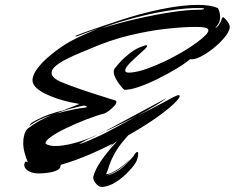

<svg xmlns="http://www.w3.org/2000/svg" viewBox="-20 -660 959 785"><path d="M143 49Q137 49 132.5 49Q128 49 124 48Q106 46 92.5 36.5Q79 27 79 14Q79 12 81 6Q84 -2 88.5 1.5Q93 5 93 1Q86 -15 80.5 -35.5Q75 -56 75 -76Q75 -93 79 -108Q83 -123 93 -134Q116 -152 140.5 -165.5Q165 -179 190 -189Q141 -175 102 -147Q101 -146 100.5 -146Q100 -146 100 -146Q99 -146 104.5 -152.5Q110 -159 114 -161Q149 -181 182.5 -192.5Q216 -204 241 -209Q255 -216 272 -222Q289 -228 305 -235Q292 -237 268 -242Q244 -247 216.5 -256Q189 -265 164.5 -277Q140 -289 125.5 -304Q111 -319 113 -337Q116 -358 134 -381.5Q152 -405 177 -426.5Q202 -448 226.5 -465Q251 -482 268 -491Q294 -505 323 -518Q352 -531 383 -543Q341 -530 301 -514Q293 -511 289 -511.5Q285 -512 292 -515Q329 -530 378 -546Q427 -562 464 -575Q551 -604 637.5 -622Q724 -640 789 -640Q841 -640 871 -627Q876 -617 878 -608Q880 -599 880 -591Q880 -573 872.5 -562Q865 -551 860 -545Q871 -550 880 -567Q885 -574 885.5 -579Q886 -584 890 -589Q892 -592 900 -584Q908 -576 914.5 -565Q921 -554 919 -545Q916 -528 896.5 -505Q877 -482 850.5 -461Q824 -440 798.5 -427.5Q773 -415 757 -418Q739 -402 703.5 -380.5Q668 -359 627 -338.5Q586 -318 548.5 -305Q511 -292 488 -293Q484 -296 473.5 -308.5Q463 -321 454 -337.5Q445 -354 445 -367Q445 -375 449 -380Q454 -387 470 -405Q486 -423 511.5 -443Q537 -463 569 -473Q575 -475 578 -475Q584 -475 579.5 -467.5Q575 -460 549 -438Q544 -433 530 -420.5Q516 -408 504 -394.5Q492 -381 492 -372Q492 -362 511 -363Q540 -365 576.5 -377.5Q613 -390 652 -408.5Q691 -427 726.5 -448Q762 -469 787 -488Q811 -506 821.5 -517.5Q832 -529 832 -536Q832 -544 818.5 -547Q805 -550 783 -550Q728 -550 657.5 -542Q587 -534 510 -515.5Q433 -497 356 -464Q337 -456 309 -444.5Q281 -433 254 -419.5Q227 -406 209 -391.5Q191 -377 191 -362Q191 -341 232 -324Q261 -312 299.5 -298.5Q338 -285 377.5 -272.5Q417 -260 449 -250Q456 -249 456 -243Q456 -236 446 -225.5Q436 -215 424.5 -206.5Q413 -198 407 -196Q372 -187 330 -170.5Q288 -154 250.5 -136Q213 -118 189 -101Q165 -84 166 -73Q179 -63 207 -63Q239 -63 284 -75Q329 -87 378 -109Q371 -105 364.5 -102Q358 -99 353 -97Q343 -93 331 -86.5Q319 -80 311 -75.5Q303 -71 305 -71Q317 -74 339.5 -83.5Q362 -93 387.5 -105Q413 -117 431 -127L541 -186Q529 -180 509 -170.5Q489 -161 468 -150.5Q447 -140 432 -133Q417 -126 416 -126Q414 -126 420 -130Q410 -124 399.5 -119Q389 -114 378 -109Q388 -114 399 -119.5Q410 -125 423 -131L659 -258Q651 -250 617.5 -229.5Q584 -209 541 -186Q590 -210 629.5 -231Q669 -252 689 -263Q705 -271 710 -271Q718 -271 712.5 -261Q707 -251 690 -235Q656 -203 601.5 -166.5Q547 -130 482 -94.5Q417 -59 351 -30.5Q285 -2 228 14Q228 18 226 24Q224 30 220 32Q207 41 184.5 45Q162 49 143 49ZM395 -544Q465 -566 539.5 -583Q614 -600 679.5 -610Q745 -620 788 -620Q814 -620 814 -624Q814 -627 803 -627Q748 -629 665 -616Q582 -603 487 -575Q465 -569 440 -560.5Q415 -552 395 -544ZM208 -195Q240 -204 276 -211.5Q312 -219 328 -220Q335 -221 335 -223Q335 -225 330 -227Q325 -229 321 -228Q309 -226 295.5 -222.5Q282 -219 262 -214Q249 -210 235 -205Q221 -200 208 -195ZM401 104Q388 107 374.5 93Q361 79 361 64Q369 33 392 -0.5Q415 -34 442 -64Q469 -94 488 -113Q478 -106 465.5 -93.5Q453 -81 449 -76Q442 -71 436 -66Q430 -61 424 -55Q421 -52 419 -49Q419 -49 419.5 -49.5Q420 -50 424 -55Q443 -76 460 -92Q477 -108 485 -114Q487 -116 490 -118.5Q493 -121 498 -121L510 -113Q471 -71 453 -40Q435 -9 428 13Q421 35 414 52Q425 52 440 44.5Q455 37 467 29Q471 26 486 14.5Q501 3 510 -7Q511 -6 501.5 3Q492 12 482 20.5Q472 29 469 31Q457 40 438 48Q419 56 414 58Q436 53 455 42.5Q474 32 489 17Q501 6 509.5 -3Q518 -12 526 -22Q531 -32 535.5 -35.5Q540 -39 542 -39Q545 -39 545 -31Q545 -24 542 -12.5Q539 -1 533 8Q521 26 499 48Q477 70 451 86Q425 102 401 104Z"/></svg>

Font: Smooch
Style: Regular
Weight: 400
Designer: Robert E. Leuschke
Foundry: Robert E. Leuschke
Version: Version 1.010; ttfautohint (v1.8.3)